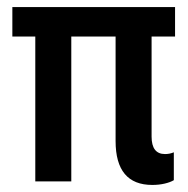

<svg xmlns="http://www.w3.org/2000/svg" viewBox="-20 -514 534 544"><path d="M447.5 -77.5Q461 -77.5 472.5 -82.5V-3.5Q462.5 2.5 446.5 6.2Q430.5 10 411.5 10Q307.5 10 307.5 -114.5V-410.5H182V0H80V-410.5H15V-494H476V-410.5H409.5V-127Q409.5 -77.5 447.5 -77.5Z"/></svg>

Font: Cabin Condensed Medium
Style: Regular
Weight: 500
Width: 3
Designer: Pablo Impallari
Foundry: Pablo Impallari. http://www.impallari.com Igino Marini. http://www.ikern.com
Version: Version 3.001; ttfautohint (v1.8.3)